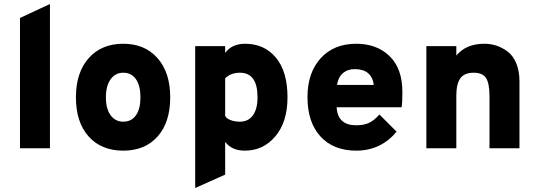

<svg xmlns="http://www.w3.org/2000/svg" viewBox="-20 -742 2690 961"><path d="M80 0V-652L230 -722V0Z M597 12Q487 12 423.5 -59Q360 -130 360 -255Q360 -379 424 -451Q488 -523 597 -523Q705 -523 768.5 -451Q832 -379 832 -255Q832 -130 769 -59Q706 12 597 12ZM597 -133Q638 -133 660.5 -165Q683 -197 683 -255Q683 -313 660.5 -345.5Q638 -378 597 -378Q557 -378 533.5 -345Q510 -312 510 -255Q510 -198 533.5 -165.5Q557 -133 597 -133Z M1205 12Q1140 12 1107 -32V132L957 199V-511H1107V-477Q1140 -523 1207 -523Q1303 -523 1361 -453.5Q1419 -384 1419 -255Q1419 -132 1358.5 -60Q1298 12 1205 12ZM1181 -133Q1223 -133 1246 -165Q1269 -197 1269 -255Q1269 -378 1181 -378Q1135 -378 1107 -350V-163Q1111 -151 1131.5 -142Q1152 -133 1181 -133Z M1763 12Q1649 12 1584 -59Q1519 -130 1519 -256Q1519 -378 1585 -450.5Q1651 -523 1763 -523Q1866 -523 1930 -461Q1994 -399 1994 -281Q1994 -227 1990 -205H1665Q1670 -115 1763 -115Q1802 -115 1828 -127.5Q1854 -140 1879 -169L1965 -83Q1886 12 1763 12ZM1667 -317H1851Q1840 -396 1756 -396Q1719 -396 1695.5 -375Q1672 -354 1667 -317Z M2430 0V-261Q2430 -324 2413 -351Q2396 -378 2351 -378Q2304 -378 2284 -350Q2264 -322 2264 -263V0H2114V-511H2264V-464Q2313 -523 2404 -523Q2435 -523 2463.5 -514Q2492 -505 2519.5 -485Q2547 -465 2563.5 -426.5Q2580 -388 2580 -335V0Z"/></svg>

Font: Overpass Heavy
Style: Regular
Weight: 900
Designer: Delve Withrington, Thomas Jockin
Foundry: Delve Fonts
Version: Version 3.000;DELV;Overpass